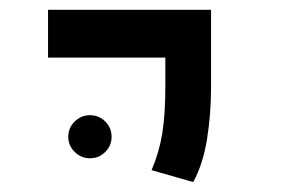

<svg xmlns="http://www.w3.org/2000/svg" viewBox="-20 -606 626 394"><path d="M376.5 -232.4 291 -256.8Q306.6 -293 313 -332.3Q319.3 -371.6 319.3 -428.2V-585.9H413.1V-428.2Q413.1 -371.6 404.8 -320.3Q396.5 -269 376.5 -232.4ZM78.6 -487.8V-585.9H413.1V-487.8ZM164.6 -281.2Q146.5 -281.2 133.3 -294.2Q120.1 -307.1 120.1 -325.2Q120.1 -343.8 133.3 -356.7Q146.5 -369.6 164.6 -369.6Q183.1 -369.6 196 -356.7Q209 -343.8 209 -325.2Q209 -307.1 196 -294.2Q183.1 -281.2 164.6 -281.2Z"/></svg>

Font: Cascadia Code
Style: Regular
Weight: 400
Designer: Aaron Bell
Foundry: Saja Typeworks
Version: Version 2404.023